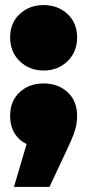

<svg xmlns="http://www.w3.org/2000/svg" viewBox="-20 -577 344 757"><path d="M152 -299Q96 -299 58 -335.5Q20 -372 20 -429Q20 -487 58 -522Q96 -557 152 -557Q208 -557 246 -522Q284 -487 284 -429Q284 -372 246 -335.5Q208 -299 152 -299ZM35 160 85 -9Q55 -23 37.5 -51.5Q20 -80 20 -120Q20 -179 57.5 -213.5Q95 -248 152 -248Q209 -248 246.5 -213.5Q284 -179 284 -120Q284 -104 281.5 -88Q279 -72 271 -49.5Q263 -27 245 11L175 160Z"/></svg>

Font: Montserrat Black
Style: Regular
Weight: 900
Designer: Julieta Ulanovsky
Foundry: Julieta Ulanovsky
Version: Version 9.000; ttfautohint (v1.8.4.7-5d5b)